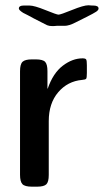

<svg xmlns="http://www.w3.org/2000/svg" viewBox="-20 -701 390 721"><path d="M50.8 -668.9Q50.8 -680.2 68.8 -680.2H90.8Q108.9 -680.2 150.9 -663.1Q192.9 -646 199.7 -646Q207.5 -646 250.7 -663.6Q293.9 -681.2 312 -681.2Q314.9 -681.2 318.8 -680.7Q322.8 -680.2 325.7 -680.2H330.1Q350.1 -680.2 350.1 -668.9Q350.1 -663.1 341.1 -657Q332 -650.9 304.7 -637.2Q279.8 -625 262.7 -616.2Q238.8 -604 222.7 -604H192.9Q190.9 -604 187 -603.5Q183.1 -603 180.7 -603H176.8Q164.6 -603 156.7 -606.4Q148.9 -609.9 106.9 -631.8Q83 -645 66.9 -652.8Q50.8 -663.1 50.8 -668.9ZM55.2 -44.9V-433.1Q55.2 -460 64.7 -469Q74.2 -478 100.1 -478H114.3Q141.1 -478 149.7 -468.5Q158.2 -459 158.2 -434.1V-368.2H159.2Q179.2 -426.3 215.6 -454.1Q252 -481.9 290 -481.9Q301.3 -481.9 303.7 -477.5Q306.2 -473.1 306.2 -456.1V-426.8Q306.2 -408.7 303.5 -405.3Q300.8 -401.9 288.1 -400.9Q233.9 -396 198.5 -354.5Q163.1 -313 163.1 -246.1V-43.9Q163.1 -18.1 154.1 -9Q145 0 119.1 0H100.1Q73.2 0 64.2 -9.5Q55.2 -19 55.2 -44.9Z"/></svg>

Font: CMU Sans Serif Demi Condensed
Style: DemiCondensed
Weight: 600
Width: 3
Version: Version 0.7.0